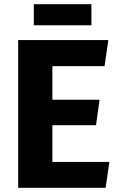

<svg xmlns="http://www.w3.org/2000/svg" viewBox="-20 -900 562 920"><path d="M231 -583V-422H457L440 -300H231V-124H504L486 0H67V-708H499L481 -583ZM142 -880H418V-779H142Z"/></svg>

Font: Magra
Style: Bold
Weight: 600
Designer: Viviana Monsalve
Foundry: Viviana Monsalve
Version: Version 1.001